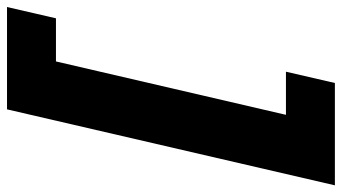

<svg xmlns="http://www.w3.org/2000/svg" viewBox="-312 -592 998 561"><g transform="rotate(90 187.5 -311.0)"><path d="M-40 25H86L242 -647H116L149 -790H448L226 168H-73Z"/></g></svg>

Font: Prodigy Sans ExtraBold
Style: Italic
Weight: 800
Italic angle: -13°
Designer: Wei Huang
Foundry: Wei Huang
Version: Version 1.003; ttfautohint (v1.8.3)